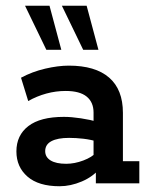

<svg xmlns="http://www.w3.org/2000/svg" viewBox="-20 -637 520 667"><path d="M187 10Q114 10 75.5 -23.5Q37 -57 37 -111Q37 -167 78.5 -199Q120 -231 202 -231Q228 -231 261 -226Q294 -221 322 -213L305 -202V-246Q305 -282 281 -301.5Q257 -321 208 -321Q174 -321 141 -312Q108 -303 78 -286L53 -367Q92 -388 137 -398.5Q182 -409 219 -409Q311 -409 359 -367.5Q407 -326 407 -245V-77H464V0H313V-65L328 -53Q303 -23 264 -6.5Q225 10 187 10ZM210 -68Q239 -68 269.5 -79.5Q300 -91 315 -108L305 -78V-172L322 -144Q296 -152 270 -155Q244 -158 220 -158Q180 -158 158.5 -146.5Q137 -135 137 -112Q137 -91 156 -79.5Q175 -68 210 -68ZM269 -464 195 -617H281L322 -464ZM141 -464 67 -617H152L193 -464Z"/></svg>

Font: Rokkitt SemiBold
Style: Regular
Weight: 600
Designer: Vernon Adams
Foundry: Vernon Adams
Version: Version 3.103